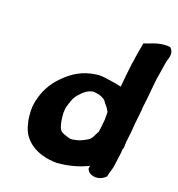

<svg xmlns="http://www.w3.org/2000/svg" viewBox="-135 -867 905 975"><g transform="rotate(20 317.5 -379.0)"><path d="M65 -230C64 -213 65 -195 67 -179L70 -157C72 -150 73 -146 75 -138C92 -57 169 -4 279 -4H281C345 -10 395 -24 443 -48C442 -42 442 -37 441 -31L445 -24C461 3 510 5 537 -22L543 -27C545 -35 547 -47 549 -53C551 -61 556 -73 558 -87L569 -169C569 -171 568 -174 569 -179V-181C573 -191 575 -198 573 -210L574 -214C574 -219 574 -225 575 -232L576 -236C576 -240 576 -244 577 -250L580 -272C583 -311 586 -352 591 -389C592 -398 593 -406 593 -417C601 -475 604 -530 611 -585C614 -598 616 -615 618 -627C620 -645 624 -661 627 -682C629 -690 646 -724 625 -748L619 -754C570 -760 528 -740 501 -730L485 -725L482 -708C478 -686 474 -667 471 -643C469 -630 468 -617 465 -605V-603C459 -560 456 -521 452 -479C432 -484 408 -488 385 -491L366 -494C357 -495 350 -495 345 -496H341C334 -496 329 -497 317 -495C241 -485 192 -452 147 -406C108 -367 81 -317 69 -258ZM225 -270V-276C225 -279 230 -298 232 -304V-306L234 -309C240 -331 248 -348 261 -362C282 -387 305 -405 334 -408C341 -407 349 -405 360 -404C369 -402 378 -398 387 -393C390 -391 394 -389 399 -383C407 -370 418 -360 423 -352C425 -350 427 -342 433 -336C434 -321 433 -306 433 -290C432 -281 431 -274 430 -262C428 -250 428 -239 426 -227C419 -215 413 -201 409 -194V-193C398 -174 382 -166 351 -152C340 -148 327 -146 314 -143H308L305 -142C303 -142 302 -142 299 -143C270 -150 249 -158 242 -170C231 -190 226 -219 224 -256C224 -259 225 -264 225 -270Z"/></g></svg>

Font: Hussar Pisanka
Style: BlkKur
Weight: 700
Designer: Robert Jablonski
Foundry: Cannot Into Space Fonts
Version: Version 1.070